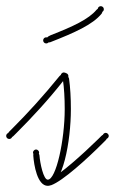

<svg xmlns="http://www.w3.org/2000/svg" viewBox="-30 -552 373 623"><path d="M125 51C173 51 200 -92 200 -198C200 -234 198 -269 194 -297C193 -303 188 -306 182 -305C176 -304 173 -300 174 -294C178 -267 180 -234 180 -198C180 -97 152 31 125 31C111 31 100 -22 98 -48C97 -54 94 -57 88 -57H87C81 -57 77 -54 78 -47C80 -17 91 51 125 51ZM0 -101C6 -101 10 -106 10 -111C10 -116 6 -121 0 -121C-6 -121 -10 -116 -10 -111C-10 -106 -6 -101 0 -101ZM87 -47C92 -47 97 -52 97 -57C97 -62 92 -67 87 -67C82 -67 77 -62 77 -57C77 -52 82 -47 87 -47ZM136 49C174 35 252 -36 303 -87L313 -97C318 -102 318 -106 313 -111C308 -116 304 -116 299 -111L289 -101C238 -51 163 16 134 28C128 31 125 34 125 40V41C125 47 129 51 136 49ZM0 -111C5 -106 10 -106 14 -111L24 -121C75 -172 127 -228 178 -293C183 -298 182 -303 177 -307C172 -311 167 -310 163 -305C111 -241 61 -186 10 -135L0 -125C-5 -120 -5 -116 0 -111ZM313 -101C318 -101 323 -106 323 -111C323 -116 318 -121 313 -121C308 -121 303 -116 303 -111C303 -106 308 -101 313 -101ZM177 -297C182 -297 187 -302 187 -307C187 -312 182 -317 177 -317C172 -317 167 -312 167 -307C167 -302 172 -297 177 -297ZM177 -297C182 -297 187 -302 187 -307C187 -312 182 -317 177 -317C172 -317 167 -312 167 -307C167 -302 172 -297 177 -297ZM182 -295C188 -295 192 -300 192 -305C192 -310 188 -315 182 -315C176 -315 172 -310 172 -305C172 -300 176 -295 182 -295ZM182 -295C188 -295 192 -300 192 -305C192 -310 188 -315 182 -315C176 -315 172 -310 172 -305C172 -300 176 -295 182 -295ZM176 -297C178 -296 180 -299 182 -305C184 -311 185 -315 183 -316C182 -316 180 -313 177 -307C174 -301 174 -297 176 -297ZM120 -411C126 -411 130 -416 130 -421C130 -426 126 -431 120 -431C114 -431 110 -426 110 -421C110 -416 114 -411 120 -411ZM133 -415C212 -446 271 -472 300 -508C304 -514 302 -519 297 -522H296C291 -526 287 -524 283 -520C258 -490 207 -466 135 -438C123 -433 118 -427 120 -421C122 -415 127 -413 133 -415ZM297 -512C302 -512 307 -516 307 -522C307 -528 302 -532 297 -532C292 -532 287 -528 287 -522C287 -516 292 -512 297 -512Z"/></svg>

Font: Mistral SingleLine Outline
Style: Regular
Weight: 300
Designer: François Chastanet, Élisa Garzelli, Anais Alves, Morgane Autin
Foundry: institut supérieur des arts et du design Toulouse / isdaT
Version: Version 1.000;Glyphs 3.3 (3337)